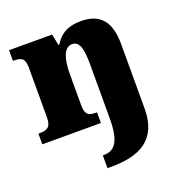

<svg xmlns="http://www.w3.org/2000/svg" viewBox="-140 -671 971 1031"><g transform="rotate(-20 345.5 -155.5)"><path d="M299 240H321C481 240 596 187 596 8V-360C596 -494 541 -551 434 -551C346 -551 308 -513 283 -472H278L265 -536H19V-475H23C67 -475 87 -466 87 -412V-128C87 -70 63 -61 18 -61H14V0H349V-61H345C301 -61 282 -71 282 -125V-301C282 -380 297 -451 348 -451C391 -451 402 -402 402 -317V-7C402 126 367 167 305 167H299Z"/></g></svg>

Font: Noto Serif Georgian Black
Style: Regular
Weight: 900
Designer: Monotype Design Team, Akaki Razmadze
Foundry: Google LLC
Version: Version 2.003